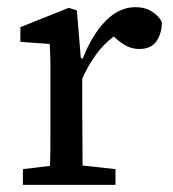

<svg xmlns="http://www.w3.org/2000/svg" viewBox="-20 -517 485 537"><path d="M44 0V-44L120 -53Q121 -91 121 -134.5Q121 -178 121 -213V-264Q121 -303 121 -333Q121 -363 119 -394L37 -400V-441L172 -495L195 -488L206 -355L210 -354V-352H211Q237 -419 275 -458Q313 -497 359 -497Q386 -497 406 -484Q426 -471 433 -454Q432 -422 417 -401Q402 -380 370 -380Q351 -380 336 -387.5Q321 -395 307 -407L298 -415Q269 -393 247.5 -363Q226 -333 210 -297V-213Q210 -178 210.5 -135Q211 -92 211 -54L303 -44V0Z"/></svg>

Font: Source Serif 4 SmText
Style: Regular
Weight: 400
Designer: Frank Grießhammer
Foundry: Adobe
Version: Version 4.005;hotconv 1.1.0;makeotfexe 2.6.0